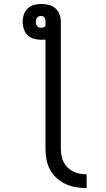

<svg xmlns="http://www.w3.org/2000/svg" viewBox="-20 -755 540 975"><path d="M420 200Q393 200 365.5 195.5Q338 191 313 179.5Q288 168 267.5 149Q247 130 234 106Q221 82 216 54.5Q211 27 211 0V-554Q206 -554 200.5 -553.5Q195 -553 189 -553Q171 -553 152.5 -558Q134 -563 120.5 -576Q107 -589 101 -607Q95 -625 95 -644Q95 -663 101 -681Q107 -699 120.5 -712Q134 -725 152.5 -730Q171 -735 190 -735Q209 -735 228 -730Q247 -725 261.5 -712.5Q276 -700 282.5 -681.5Q289 -663 289 -644V0Q289 18 292 35Q295 52 303 68Q311 84 323.5 96Q336 108 352 116Q368 124 385 127Q402 130 420 130ZM189 -614Q196 -614 202 -616.5Q208 -619 211 -624V-644Q211 -649 210 -654.5Q209 -660 206.5 -664.5Q204 -669 199 -671.5Q194 -674 189 -674Q183 -674 177.5 -672Q172 -670 168.5 -665.5Q165 -661 163.5 -655.5Q162 -650 162 -644Q162 -638 163.5 -632.5Q165 -627 168.5 -622.5Q172 -618 178 -616Q184 -614 189 -614Z"/></svg>

Font: Iosevka SS18
Style: Regular
Weight: 400
Monospace: yes
Designer: Belleve Invis
Foundry: Belleve Invis
Version: Version 25.1.1; ttfautohint (v1.8.4)